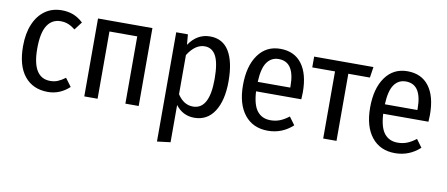

<svg xmlns="http://www.w3.org/2000/svg" viewBox="-67 -803 2976 1279"><g transform="rotate(10 1421.0 -163.5)"><path d="M408 -482 367 -428Q343 -447 319.5 -456.5Q296 -466 268 -466Q209 -466 177 -416Q145 -366 145 -260Q145 -62 267 -62Q295 -62 318 -71.5Q341 -81 368 -101L409 -46Q345 13 264 13Q163 13 106 -57Q49 -127 49 -259Q49 -345 75.5 -408Q102 -471 150 -505Q198 -539 263 -539Q306 -539 341 -525.5Q376 -512 408 -482Z M787 -455H599V0H509V-527H877V0H787Z M1438 -265Q1438 -136 1390 -61.5Q1342 13 1254 13Q1215 13 1183 -3.5Q1151 -20 1128 -51V201L1038 212V-527H1117L1123 -457Q1178 -539 1266 -539Q1352 -539 1395 -468Q1438 -397 1438 -265ZM1344 -264Q1344 -371 1318.5 -419.5Q1293 -468 1242 -468Q1178 -468 1128 -389V-124Q1170 -59 1233 -59Q1344 -59 1344 -264Z M1936 -232H1630Q1635 -140 1667.5 -99.5Q1700 -59 1757 -59Q1792 -59 1821 -70.5Q1850 -82 1881 -106L1920 -53Q1848 13 1752 13Q1651 13 1594 -58.5Q1537 -130 1537 -258Q1537 -387 1591.5 -463Q1646 -539 1741 -539Q1836 -539 1887 -471.5Q1938 -404 1938 -279Q1938 -258 1936 -232ZM1850 -306Q1850 -470 1742 -470Q1692 -470 1663 -429Q1634 -388 1630 -296H1850Z M2361 -454H2215V0H2125V-454H1971V-527H2372Z M2796 -232H2490Q2495 -140 2527.5 -99.5Q2560 -59 2617 -59Q2652 -59 2681 -70.5Q2710 -82 2741 -106L2780 -53Q2708 13 2612 13Q2511 13 2454 -58.5Q2397 -130 2397 -258Q2397 -387 2451.5 -463Q2506 -539 2601 -539Q2696 -539 2747 -471.5Q2798 -404 2798 -279Q2798 -258 2796 -232ZM2710 -306Q2710 -470 2602 -470Q2552 -470 2523 -429Q2494 -388 2490 -296H2710Z"/></g></svg>

Font: Fira Sans Condensed
Style: Regular
Weight: 400
Width: 3
Designer: bBox Type GmbH & Carrois Corporate GbR & Edenspiekermann AG
Foundry: bBox Type GmbH & Carrois Corporate GbR & Edenspiekermann AG
Version: Version 4.301